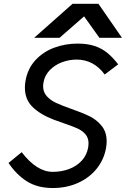

<svg xmlns="http://www.w3.org/2000/svg" viewBox="-20 -960 650 991"><path d="M252.5 -73Q296.5 -73 335.5 -87.2Q374.5 -101.5 401.5 -130.2Q428.5 -159 435.5 -201Q437 -211.5 437 -220Q437 -248.5 420.8 -267.2Q404.5 -286 379.5 -297.2Q354.5 -308.5 310 -323.5Q265 -339.5 257 -342.5Q188 -369 148.2 -407.8Q108.5 -446.5 108.5 -507.5Q108.5 -524 111.5 -542Q123 -607 163.5 -650.2Q204 -693.5 260.8 -714.2Q317.5 -735 380.5 -735Q431.5 -735 468.8 -722.5Q506 -710 534 -687Q562 -664 590 -628L520.5 -575.5Q463.5 -652.5 375 -652.5Q337.5 -652.5 300.2 -638.8Q263 -625 236.5 -597.5Q210 -570 204 -532Q202.5 -523 202.5 -515.5Q202.5 -484.5 221.8 -463.2Q241 -442 269.8 -428.8Q298.5 -415.5 348 -398Q407 -377.5 443.2 -359.5Q479.5 -341.5 505 -310Q530.5 -278.5 530.5 -230.5Q530.5 -215 527.5 -197Q517 -136.5 479 -89.2Q441 -42 382.2 -15.8Q323.5 10.5 252.5 10.5Q173 10.5 118.2 -24.5Q63.5 -59.5 24 -119L92 -174.5Q169.5 -73 252.5 -73ZM354.5 -940.5H488L609.5 -765H493L414 -875.5L287.5 -765H156.5Z"/></svg>

Font: JuliaMono
Style: Italic
Weight: 400
Italic angle: -9°
Monospace: yes
Designer: cormullion
Foundry: corm
Version: Version 0.057; ttfautohint (v1.8.4)